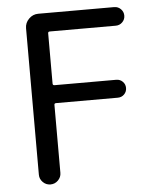

<svg xmlns="http://www.w3.org/2000/svg" viewBox="-53 -800 677 824"><g transform="rotate(-5 286.0 -388.0)"><path d="M85 -697.3Q85 -720.7 102.1 -737.8Q119.1 -754.9 142.6 -754.9H469.7Q486.3 -754.9 498 -743.2Q509.8 -731.4 509.8 -714.8Q509.8 -698.2 498 -686.5Q486.3 -674.8 469.7 -674.8H185.5Q177.7 -674.8 177.7 -668V-451.2Q177.7 -443.4 185.5 -443.4H451.2Q467.8 -443.4 479 -432.1Q490.2 -420.9 490.2 -404.8Q490.2 -388.7 479 -377.4Q467.8 -366.2 451.2 -366.2H185.5Q177.7 -366.2 177.7 -359.4V-66.4Q177.7 -47.9 164.1 -34.2Q150.4 -20.5 131.3 -20.5Q112.3 -20.5 98.6 -34.2Q85 -47.9 85 -66.4Z"/></g></svg>

Font: Gen Jyuu Gothic P Regular
Style: Regular
Weight: 400
Designer: [Source Han Sans]
Ryoko NISHIZUKA  (kana & ideographs); Paul D. Hunt (Latin, Greek & Cyrillic); Wenlong ZHANG  (bopomofo
Version: Version 1.002.20150607